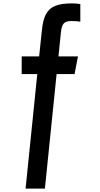

<svg xmlns="http://www.w3.org/2000/svg" viewBox="-20 -879 590 1133"><path d="M340 -693 325 -546H440L420 -442H314L245 234H131L200 -442H108V-546H211L227 -699Q233 -761 251 -795Q269 -829 305 -844Q341 -859 404 -859Q430 -859 454 -855V-751Q431 -755 402 -755Q370 -755 357 -741.5Q344 -728 340 -693Z"/></svg>

Font: Biryani SemiBold
Style: Regular
Weight: 600
Designer: Dan Reynolds and Mathieu Réguer
Foundry: Dan Reynolds and Mathieu Réguer
Version: Version 1.004; ttfautohint (v1.1) -l 5 -r 5 -G 72 -x 0 -D la